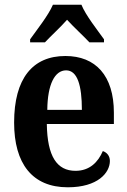

<svg xmlns="http://www.w3.org/2000/svg" viewBox="-20 -786 541 816"><path d="M108 -619V-606H171C195 -632 238 -671 265 -702C291 -673 339 -629 360 -606H422V-619C395 -657 344 -721 326 -766H205C186 -721 135 -657 108 -619ZM268 10C396 10 447 -52 447 -102C447 -124 434 -138 417 -144C397 -97 361 -60 301 -60C222 -60 181 -121 179 -259H464V-307C464 -465 386 -548 258 -548C119 -548 40 -453 40 -265C40 -91 117 10 268 10ZM328 -319H181C182 -428 213 -487 261 -487C309 -487 328 -423 328 -319Z"/></svg>

Font: Noto Serif Sinhala Condensed
Style: Bold
Weight: 700
Width: 3
Designer: Jelle Bosma - Monotype Design Team
Foundry: Monotype Imaging Inc.
Version: Version 2.007